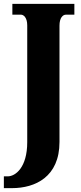

<svg xmlns="http://www.w3.org/2000/svg" viewBox="-41 -734 418 994"><path d="M-21 240H21C141 240 267 182 267 1V-601C267 -643 285 -658 300 -658H344V-714H23V-658H68C81 -658 100 -643 100 -603V2C100 133 39 179 -1 179H-21Z"/></svg>

Font: Noto Serif Myanmar ExtraCondensed Black
Style: Regular
Weight: 900
Width: 2
Designer: Ben Mitchell and the Monotype Design Team
Foundry: Monotype Imaging Inc.
Version: Version 2.106